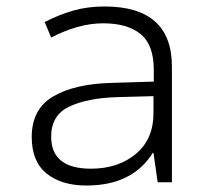

<svg xmlns="http://www.w3.org/2000/svg" viewBox="-20 -563 640 593"><path d="M138 -141Q138 -207 193.5 -233.5Q249 -260 341 -263L454 -266V-217Q455 -134 400 -88Q345 -42 261 -42Q138 -42 138 -141ZM452 -91H454L467 0H511V-357Q511 -543 303 -543Q251 -543 207 -530.5Q163 -518 118 -495L138 -447Q178 -468 218.5 -479.5Q259 -491 299 -491Q373 -491 414 -458Q455 -425 455 -347V-311L325 -307Q210 -304 144 -265Q78 -226 78 -140Q78 -64 124 -27Q170 10 247 10Q389 10 452 -91Z"/></svg>

Font: Noto Sans Mono UI Light
Style: Regular
Weight: 300
Designer: Monotype Design team
Foundry: Monotype Imaging Inc.
Version: 1.000